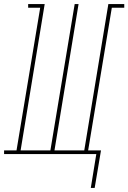

<svg xmlns="http://www.w3.org/2000/svg" viewBox="-60 -755 629 941"><path d="M385 166 412 0H-40V-18H21L137 -717H78V-735H159L41 -18H187L306 -735H325L207 -18H353L471 -735H549V-717H488L372 -18H435L404 166Z"/></svg>

Font: Iosevka Curly Slab ThObl
Style: Regular
Weight: 100
Italic angle: -9°
Monospace: yes
Designer: Belleve Invis
Foundry: Belleve Invis
Version: Version 11.0.0; ttfautohint (v1.8.3)